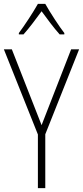

<svg xmlns="http://www.w3.org/2000/svg" viewBox="-20 -968 427 988"><path d="M213 -948H175C151 -905 105 -835 77 -798V-791H101C130 -823 167 -873 194 -910C222 -872 257 -824 287 -791H311V-798C288 -827 238 -903 213 -948ZM194 -324 41 -714H0L175 -276V0H213V-277L387 -714H346Z"/></svg>

Font: Noto Sans Georgian Condensed ExtraLight
Style: Regular
Weight: 200
Width: 3
Designer: Monotype Design Team, Akaki Razmadze
Foundry: Google LLC
Version: Version 2.005